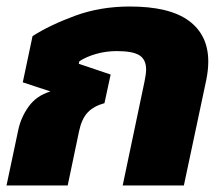

<svg xmlns="http://www.w3.org/2000/svg" viewBox="-34 -570 686 590"><path d="M-14 0 22 -170Q30 -209 54 -242.5Q78 -276 121 -289L36 -317L66 -459Q119 -493 196.5 -521.5Q274 -550 365 -550Q487 -550 546.5 -506Q606 -462 606 -381Q606 -355 600 -325L531 0H343L410 -319Q412 -330 413.5 -339Q415 -348 415 -356Q415 -387 394.5 -400Q374 -413 325 -413Q292 -413 262 -404.5Q232 -396 210 -382L208 -374L306 -341L287 -253Q254 -244 235.5 -224.5Q217 -205 209 -167L174 0Z"/></svg>

Font: Kanit
Style: Bold Italic
Weight: 700
Italic angle: -12°
Designer: Katatrad Team
Foundry: CadsonDemak
Version: Version 2.000; ttfautohint (v1.8.3)